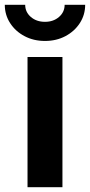

<svg xmlns="http://www.w3.org/2000/svg" viewBox="-53 -785 377 805"><path d="M62.4 0V-545.9H208.8V0ZM135.6 -613.3Q87.8 -613.3 49.8 -633.5Q11.7 -653.6 -10.6 -688.2Q-32.9 -722.7 -32.9 -765H52.6Q52.6 -734.4 76.3 -713.9Q100 -693.5 135.6 -693.5Q170.8 -693.5 194.4 -713.9Q218 -734.4 218 -765H304.1Q304.1 -722.7 281.8 -688.3Q259.6 -653.9 221.6 -633.6Q183.5 -613.3 135.6 -613.3Z"/></svg>

Font: Inter Variable LoSnoCo
Style: Regular
Weight: 400
Designer: Rasmus Andersson
Foundry: rsms
Version: Version 4.000;git-a52131595; featfreeze: case,dlig,ss01,ss02